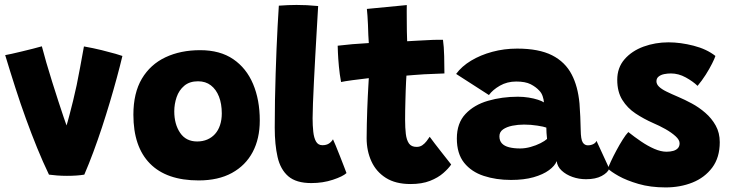

<svg xmlns="http://www.w3.org/2000/svg" viewBox="-20 -738 3028 796"><path d="M328 -545.5Q367.5 -538.5 402 -530Q436.5 -521.5 459.5 -514.8Q482.5 -508 487.5 -506Q477.5 -464 464.2 -415.2Q451 -366.5 435.5 -314.5Q420 -262.5 402.8 -210Q385.5 -157.5 367 -107.8Q348.5 -58 329.5 -14Q300 -9 257.5 -9Q236.5 -9 216.8 -10.5Q197 -12 183 -14Q157.5 -67 134 -124.8Q110.5 -182.5 87.8 -245Q65 -307.5 43.8 -373.8Q22.5 -440 1.5 -509.5Q9 -510.5 28 -514.8Q47 -519 70.8 -524.8Q94.5 -530.5 117 -536.2Q139.5 -542 153.5 -546Q161 -517 172.2 -478.2Q183.5 -439.5 196.5 -398Q209.5 -356.5 222 -318.2Q234.5 -280 244.2 -251.2Q254 -222.5 259 -209L252.5 -206.5Q261 -234 268.2 -262Q275.5 -290 283 -320.2Q290.5 -350.5 297.8 -384.8Q305 -419 312.2 -459Q319.5 -499 328 -545.5Z M803.5 10Q670.5 10 601.8 -59.8Q533 -129.5 533 -262.5Q533 -352.5 568.2 -411.8Q603.5 -471 666 -500.5Q728.5 -530 810 -530Q892 -530 946.8 -492.8Q1001.5 -455.5 1029.2 -389.8Q1057 -324 1057 -238.5Q1057 -163 1027.5 -107.5Q998 -52 941.5 -21Q885 10 803.5 10ZM797.5 -151.5Q820.5 -151.5 839.2 -159.5Q858 -167.5 871.5 -182.5Q885 -197.5 892.2 -219.2Q899.5 -241 899.5 -268Q899.5 -307.5 887.8 -337.5Q876 -367.5 854.2 -384.2Q832.5 -401 801 -401Q766 -401 744 -382.5Q722 -364 712.2 -335.2Q702.5 -306.5 702.5 -276.5Q702.5 -223 726.8 -187.2Q751 -151.5 797.5 -151.5Z M1416.5 -20.5Q1401.5 -6.5 1360.2 7.2Q1319 21 1270.5 21Q1208 21 1175.2 -7.2Q1142.5 -35.5 1130.8 -87Q1119 -138.5 1119 -208.5Q1119 -266.5 1120 -322.8Q1121 -379 1122.8 -432.5Q1124.5 -486 1126.5 -535.8Q1128.5 -585.5 1131 -630.5Q1133.5 -675.5 1136 -714.5Q1176 -717.5 1209.5 -717.5Q1231 -717.5 1252.2 -716.5Q1273.5 -715.5 1299 -713Q1296.5 -666.5 1293.2 -612.8Q1290 -559 1287 -504.2Q1284 -449.5 1281.5 -399.2Q1279 -349 1277.5 -309.5Q1276 -270 1276 -247.5Q1276 -217.5 1278.8 -192Q1281.5 -166.5 1290.2 -151.2Q1299 -136 1316.5 -136Q1333 -136 1343.5 -142.8Q1354 -149.5 1360.5 -160.5Q1364 -153.5 1372.2 -133.5Q1380.5 -113.5 1390 -89.2Q1399.5 -65 1407 -45.5Q1414.5 -26 1416.5 -20.5Z M1850.5 -56Q1840 -40 1818.2 -20.8Q1796.5 -1.5 1762.8 11.8Q1729 25 1682 25Q1620 25 1579.8 -0.5Q1539.5 -26 1519.8 -69.2Q1500 -112.5 1500 -165Q1500 -193.5 1500.8 -223.8Q1501.5 -254 1502.5 -283Q1503.5 -312 1504.8 -337.8Q1506 -363.5 1507.2 -383Q1508.5 -402.5 1509 -414Q1473.5 -410 1440.5 -405.5Q1407.5 -401 1394 -398Q1388 -430 1385 -462.8Q1382 -495.5 1381 -519.2Q1380 -543 1380 -548.5Q1409 -552 1440.8 -554.8Q1472.5 -557.5 1509 -559.5Q1508 -569 1507 -593.2Q1506 -617.5 1505.5 -636Q1505 -654 1503.5 -672.2Q1502 -690.5 1501 -701L1666.5 -717Q1666 -711.5 1666.2 -691.2Q1666.5 -671 1666.5 -643Q1666.5 -628 1666.8 -608Q1667 -588 1668 -567Q1685 -568 1707.2 -569.2Q1729.5 -570.5 1742 -571Q1762.5 -572.5 1777.8 -572.8Q1793 -573 1803 -573Q1813 -573 1816.5 -573Q1820.5 -545.5 1821.5 -505.2Q1822.5 -465 1822.5 -433.5Q1817.5 -433.5 1790.5 -432.2Q1763.5 -431 1738 -430Q1720 -429 1698.2 -427.2Q1676.5 -425.5 1665 -424.5Q1664.5 -415 1663.5 -399Q1662.5 -383 1662 -363.2Q1661.5 -343.5 1660.8 -322Q1660 -300.5 1659.8 -279.8Q1659.5 -259 1659.5 -241.5Q1659.5 -208 1662.5 -182.8Q1665.5 -157.5 1675.5 -143.2Q1685.5 -129 1707 -129Q1721 -129 1731 -136Q1741 -143 1748.5 -152.8Q1756 -162.5 1761.5 -171Q1769 -160.5 1782 -143.5Q1795 -126.5 1809.2 -108.5Q1823.5 -90.5 1834.8 -76Q1846 -61.5 1850.5 -56Z M2098.5 8Q2036.5 8 1985.5 -8.8Q1934.5 -25.5 1904.2 -63.2Q1874 -101 1874 -164Q1874 -227.5 1909.8 -265.5Q1945.5 -303.5 2003.5 -320.2Q2061.5 -337 2127 -337Q2150 -337 2171.8 -333.5Q2193.5 -330 2210.2 -324.5Q2227 -319 2235 -313.5Q2234.5 -325 2229.8 -339Q2225 -353 2216 -362Q2202 -377.5 2180 -388.8Q2158 -400 2120 -400Q2082.5 -400 2052.5 -382.8Q2022.5 -365.5 2007 -344L1871 -431.5Q1894 -463 1933 -486.5Q1972 -510 2021 -523.2Q2070 -536.5 2124 -536.5Q2214 -536.5 2268.8 -508.8Q2323.5 -481 2350.5 -428.5Q2363 -404.5 2371 -375Q2379 -345.5 2382.5 -309Q2384.5 -281 2385.8 -253.8Q2387 -226.5 2387.5 -199.5Q2388 -160 2395.8 -147.8Q2403.5 -135.5 2417 -135.5Q2429.5 -135.5 2439.5 -140.5Q2449.5 -145.5 2453 -154L2506 -39Q2499.5 -22 2474.5 -8.5Q2449.5 5 2409.5 5Q2380 5 2353.2 -4.5Q2326.5 -14 2308.5 -30.8Q2290.5 -47.5 2288 -70Q2280.5 -50.5 2256 -32.5Q2231.5 -14.5 2192 -3.2Q2152.5 8 2098.5 8ZM2136.5 -122.5Q2157.5 -122.5 2180 -128.8Q2202.5 -135 2221 -144.5Q2239.5 -154 2248 -162Q2246.5 -173 2245.8 -186.8Q2245 -200.5 2245 -209Q2235 -213 2207.8 -217.2Q2180.5 -221.5 2152.5 -221.5Q2127.5 -221.5 2104 -216.8Q2080.5 -212 2065.5 -201.5Q2050.5 -191 2050.5 -173Q2050.5 -154.5 2060.8 -143.5Q2071 -132.5 2090.5 -127.5Q2110 -122.5 2136.5 -122.5Z M2739.5 39Q2676.5 39 2627 24.5Q2577.5 10 2545 -8.2Q2512.5 -26.5 2500.5 -39Q2503.5 -49 2513 -69.5Q2522.5 -90 2535.5 -114.2Q2548.5 -138.5 2561.8 -159.5Q2575 -180.5 2585 -190.5Q2610 -170.5 2637.5 -151.8Q2665 -133 2692.5 -121Q2720 -109 2743 -109Q2759 -109 2771.2 -112.5Q2783.5 -116 2790.5 -123.8Q2797.5 -131.5 2797.5 -144Q2797.5 -158 2780.8 -173.2Q2764 -188.5 2738.8 -202.8Q2713.5 -217 2687.5 -228Q2649 -245 2615 -267.5Q2581 -290 2560 -323.8Q2539 -357.5 2539 -407Q2539 -457.5 2569.2 -492.2Q2599.5 -527 2648.2 -544.8Q2697 -562.5 2751.5 -562.5Q2801 -562.5 2855.5 -548.5Q2910 -534.5 2946 -506Q2943 -496 2932.2 -474.5Q2921.5 -453 2905.8 -428.2Q2890 -403.5 2872 -382Q2853 -400.5 2823 -417Q2793 -433.5 2761.5 -433.5Q2747.5 -433.5 2733.8 -430.8Q2720 -428 2710.8 -420.8Q2701.5 -413.5 2701.5 -401Q2701.5 -389 2712 -378.8Q2722.5 -368.5 2742.8 -358.5Q2763 -348.5 2792.5 -336Q2818.5 -325 2848.2 -309Q2878 -293 2904.2 -270.2Q2930.5 -247.5 2947.2 -217.5Q2964 -187.5 2964 -148.5Q2964 -85 2932.8 -43.2Q2901.5 -1.5 2850.8 18.8Q2800 39 2739.5 39Z"/></svg>

Font: Grandstander Thin ExtraBold
Style: Regular
Weight: 800
Version: Version 1.200